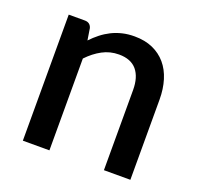

<svg xmlns="http://www.w3.org/2000/svg" viewBox="-97 -624 756 730"><g transform="rotate(20 280.5 -259.0)"><path d="M65.5 0H173V-371.5C191 -390.5 210.2 -405.5 230.8 -416.5C251.2 -427.5 273.5 -433 297.5 -433C329.8 -433 353.9 -423.5 369.8 -404.5C385.6 -385.5 393.5 -358.8 393.5 -324.5V0H500.5V-324.5C500.5 -353.2 496.8 -379.4 489.5 -403.2C482.2 -427.1 471.3 -447.5 456.8 -464.5C442.3 -481.5 424.4 -494.7 403.3 -504C382.1 -513.3 357.5 -518 329.5 -518C311.8 -518 295.4 -516.2 280.3 -512.5C265.1 -508.8 250.8 -503.7 237.5 -497C224.2 -490.3 211.6 -482.3 199.8 -473C187.9 -463.7 176.7 -453.3 166 -442L158.5 -489.5C154.5 -503.2 145.2 -510 130.5 -510H65.5Z"/></g></svg>

Font: Lato Semibold
Style: Regular
Weight: 600
Designer: Lukasz Dziedzic
Foundry: tyPoland Lukasz Dziedzic
Version: Version 2.006; 2014-01-15